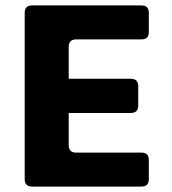

<svg xmlns="http://www.w3.org/2000/svg" viewBox="-20 -687 633 707"><path d="M98 0Q71 0 71 -27V-640Q71 -667 98 -667H501Q528 -667 528 -640V-569Q528 -542 501 -542H261Q233 -542 233 -514V-397H461Q489 -397 489 -370V-298Q489 -271 461 -271H233V-153Q233 -125 260 -125H501Q528 -125 528 -98V-27Q528 0 501 0Z"/></svg>

Font: Pitagon Sans
Style: Bold
Weight: 700
Designer: Travis Tran
Foundry: Pitagon
Version: Version 1.001; ttfautohint (v1.8.4.7-5d5b);gftools[0.9.26]